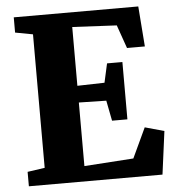

<svg xmlns="http://www.w3.org/2000/svg" viewBox="-53 -792 769 841"><g transform="rotate(-5 331.5 -371.5)"><path d="M116 -74.5V-661.5L38.5 -676V-743H586L599.5 -566H521L485 -668.5L290 -678.5V-420L409.5 -423L428 -506.5H495.5V-254.5H428L410.5 -344L290 -346.5V-67L506.5 -81.5L568 -213L652.5 -189.5L627.5 0H40V-63.5Z"/></g></svg>

Font: Merriweather 24pt Black
Style: Regular
Weight: 900
Designer: Eben Sorkin
Foundry: Eben Sorkin
Version: Version 2.100